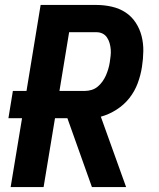

<svg xmlns="http://www.w3.org/2000/svg" viewBox="-20 -755 640 775"><path d="M489 0H351L252 -278H202L156 0H23L69 -278H14L32 -388H87L144 -735H369Q401 -735 431.5 -728Q462 -721 486.5 -705Q511 -689 527.5 -664Q544 -639 551.5 -609.5Q559 -580 558.5 -548.5Q558 -517 553 -485Q548 -452 536 -419.5Q524 -387 502.5 -359.5Q481 -332 450.5 -312.5Q420 -293 387 -284ZM220 -388H323Q336 -388 349.5 -392Q363 -396 374 -405Q385 -414 393.5 -426Q402 -438 407.5 -450.5Q413 -463 417 -476.5Q421 -490 423 -503Q425 -516 426.5 -529.5Q428 -543 427 -555.5Q426 -568 422.5 -580.5Q419 -593 412 -603.5Q405 -614 394 -619.5Q383 -625 369 -625H259Z"/></svg>

Font: Iosevka XBd Ex Obl
Style: Regular
Weight: 800
Width: 7
Italic angle: -9°
Monospace: yes
Designer: Belleve Invis
Foundry: Belleve Invis
Version: Version 32.5.0; ttfautohint (v1.8.4)